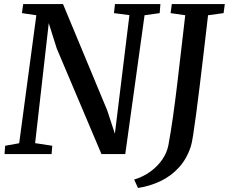

<svg xmlns="http://www.w3.org/2000/svg" viewBox="-20 -763 1134 951"><path d="M2.5 0 5.5 -41 75 -53.5 160 -687.5 88.5 -698 95 -743H292L511 -216.5L549 -100.5L621 -688L544.5 -698L549.5 -743H774.5L771 -698L696 -687.5L600.5 0H482.5L261 -523L221.5 -648.5L154 -54L239 -41L235.5 0ZM663.5 168 644.5 126.5Q690 112.5 725.5 86.5Q761 60.5 784 26.8Q807 -7 814 -43.5Q826 -107.5 837 -186Q848 -264.5 858.2 -349.8Q868.5 -435 878.2 -521.2Q888 -607.5 897.5 -687.5L825 -698L831 -743H1093.5L1087.5 -698L1010.5 -687.5Q1000 -596 989.5 -507.5Q979 -419 969.5 -340.2Q960 -261.5 951.5 -198.2Q943 -135 936.5 -93.2Q930 -51.5 925 -37Q905 24 866.2 66.5Q827.5 109 775.2 134Q723 159 663.5 168Z"/></svg>

Font: Merriweather 20pt Medium
Style: Italic
Weight: 500
Italic angle: -7.8°
Version: Version 2.101